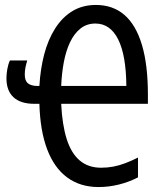

<svg xmlns="http://www.w3.org/2000/svg" viewBox="-20 -745 667 775"><path d="M367 -725Q436 -725 482.5 -684.5Q529 -644 553 -563.5Q577 -483 577 -363V-326H227Q231 -242 249 -184.5Q267 -127 301.5 -97.5Q336 -68 388 -68Q414 -68 437.5 -72.5Q461 -77 485 -86Q509 -95 537 -109V-29Q500 -10 459.5 0Q419 10 378 10Q304 10 251.5 -28.5Q199 -67 170.5 -142Q142 -217 139 -326H118Q63 -326 34.5 -352.5Q6 -379 6 -429Q6 -446 9.5 -466Q13 -486 20 -501H90Q86 -488 83 -474Q80 -460 80 -444Q80 -419 93 -408.5Q106 -398 132 -398H139Q143 -467 158.5 -526Q174 -585 202.5 -630Q231 -675 272 -700Q313 -725 367 -725ZM365 -650Q330 -650 304.5 -629.5Q279 -609 262.5 -574Q246 -539 237.5 -493.5Q229 -448 227 -398H490Q489 -522 457 -586Q425 -650 365 -650Z"/></svg>

Font: Noto Sans ExtraCondensed
Style: Regular
Weight: 400
Width: 2
Designer: Monotype Design Team
Foundry: Monotype Imaging Inc.
Version: Version 2.013